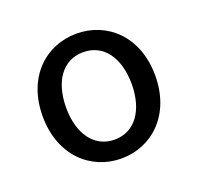

<svg xmlns="http://www.w3.org/2000/svg" viewBox="-78 -893 563 545"><g transform="rotate(-20 203.5 -620.5)"><path d="M203 -432C295 -432 373 -502 373 -621C373 -740 295 -809 203 -809C111 -809 33 -740 33 -621C33 -502 111 -432 203 -432ZM203 -489C141 -489 104 -543 104 -621C104 -700 141 -753 203 -753C265 -753 302 -700 302 -621C302 -543 265 -489 203 -489Z"/></g></svg>

Font: Microsoft YaHei
Style: Regular
Weight: 400
Designer: Ryoko NISHIZUKA 西塚涼子 (kana, bopomofo & ideographs); Paul D. Hunt (Latin, Greek & Cyrillic); Sandoll Communications 산돌커뮤니
Foundry: Adobe
Version: Version 2.001;hotconv 1.0.111;makeotfexe 2.5.65597